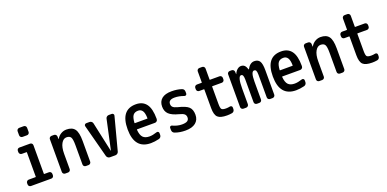

<svg xmlns="http://www.w3.org/2000/svg" viewBox="-7 -1617 5013 2485"><g transform="rotate(-20 2500.0 -375.0)"><path d="M123 0Q108.4 0 98.1 -9.8Q87.9 -19.5 87.9 -35.2V-51.8Q87.9 -66.4 98.1 -77.1Q108.4 -87.9 123 -87.9H216.8Q221.7 -87.9 221.7 -91.8V-427.7Q221.7 -431.6 216.8 -431.6H153.3Q138.7 -431.6 128.4 -442.4Q118.2 -453.1 118.2 -467.8V-485.4Q118.2 -500 127.9 -509.8Q137.7 -519.5 153.3 -519.5H297.9Q312.5 -519.5 322.8 -509.8Q333 -500 333 -485.4V-91.8Q333 -87.9 337.9 -87.9H402.3Q417 -87.9 426.8 -77.6Q436.5 -67.4 436.5 -51.8V-35.2Q436.5 -20.5 426.8 -10.3Q417 0 402.3 0ZM237.3 -759.8H297.9Q312.5 -759.8 322.8 -750Q333 -740.2 333 -724.6V-669.9Q333 -655.3 323.2 -645Q313.5 -634.8 297.9 -634.8H237.3Q222.7 -634.8 212.4 -645Q202.1 -655.3 202.1 -669.9V-724.6Q202.1 -739.3 212.4 -749.5Q222.7 -759.8 237.3 -759.8Z M594.7 0Q580.1 0 569.8 -9.8Q559.6 -19.5 559.6 -35.2V-485.4Q559.6 -500 569.8 -509.8Q580.1 -519.5 594.7 -519.5H627.9Q642.6 -519.5 652.8 -509.8Q663.1 -500 664.1 -485.4L665 -449.2Q665 -448.2 666 -448.2Q668 -448.2 668 -449.2Q689.5 -487.3 725.1 -508.8Q760.7 -530.3 801.8 -530.3Q880.9 -530.3 915.5 -483.4Q950.2 -436.5 950.2 -320.3V-35.2Q950.2 -20.5 939.9 -10.3Q929.7 0 915 0H878.9Q864.3 0 854 -9.8Q843.8 -19.5 843.8 -35.2V-300.8Q843.8 -382.8 827.6 -409.2Q811.5 -435.5 767.6 -435.5Q725.6 -435.5 696.8 -385.7Q668 -335.9 668 -244.1V-35.2Q668 -20.5 658.2 -10.3Q648.4 0 632.8 0Z M1166 -34.2 1046.9 -486.3Q1043 -499 1051.3 -509.3Q1059.6 -519.5 1073.2 -519.5H1117.2Q1132.8 -519.5 1145 -509.8Q1157.2 -500 1160.2 -485.4L1249 -76.2Q1249 -75.2 1250 -75.2Q1251 -75.2 1251 -76.2L1339.8 -485.4Q1342.8 -500 1355 -509.8Q1367.2 -519.5 1382.8 -519.5H1422.9Q1436.5 -519.5 1444.8 -509.3Q1453.1 -499 1449.2 -486.3L1330.1 -34.2Q1326.2 -19.5 1313.5 -9.8Q1300.8 0 1285.2 0H1210.9Q1195.3 0 1182.6 -9.8Q1169.9 -19.5 1166 -34.2Z M1757.8 -442.4Q1710.9 -442.4 1688 -413.6Q1665 -384.8 1660.2 -309.6Q1660.2 -304.7 1665 -304.7H1835Q1838.9 -304.7 1838.9 -309.6Q1837.9 -379.9 1817.4 -411.1Q1796.9 -442.4 1757.8 -442.4ZM1772.5 9.8Q1548.8 9.8 1548.3 -260.3Q1547.9 -530.3 1757.8 -530.3Q1851.6 -530.3 1899.9 -465.8Q1948.2 -401.4 1948.2 -261.7Q1948.2 -260.7 1947.8 -258.3Q1947.3 -255.9 1947.3 -254.9Q1947.3 -240.2 1936 -230Q1924.8 -219.7 1910.2 -219.7H1665Q1660.2 -219.7 1660.2 -214.8Q1666 -139.6 1695.8 -108.9Q1725.6 -78.1 1785.2 -78.1Q1829.1 -78.1 1887.7 -97.7Q1899.4 -101.6 1909.7 -94.7Q1919.9 -87.9 1919.9 -75.2V-49.8Q1919.9 -34.2 1910.6 -21.5Q1901.4 -8.8 1884.8 -4.9Q1824.2 9.8 1772.5 9.8Z M2242.2 -217.8Q2147.5 -242.2 2107.9 -280.8Q2068.4 -319.3 2068.4 -384.8Q2068.4 -454.1 2114.3 -492.2Q2160.2 -530.3 2250 -530.3Q2327.1 -530.3 2387.7 -509.8Q2419.9 -499 2419.9 -461.9V-438.5Q2419.9 -425.8 2409.7 -418.5Q2399.4 -411.1 2386.7 -416Q2319.3 -440.4 2259.8 -440.4Q2175.8 -440.4 2175.8 -381.8Q2175.8 -353.5 2193.4 -337.4Q2210.9 -321.3 2254.9 -309.6Q2362.3 -284.2 2400.4 -248Q2438.5 -211.9 2438.5 -139.6Q2438.5 -68.4 2389.2 -29.3Q2339.8 9.8 2250 9.8Q2169.9 9.8 2106.4 -13.7Q2072.3 -25.4 2072.3 -63.5V-91.8Q2072.3 -103.5 2082.5 -109.9Q2092.8 -116.2 2103.5 -111.3Q2169.9 -80.1 2232.4 -80.1Q2284.2 -80.1 2307.1 -95.2Q2330.1 -110.4 2330.1 -141.6Q2330.1 -170.9 2311.5 -188Q2293 -205.1 2242.2 -217.8Z M2589.8 -411.1Q2575.2 -411.1 2564.9 -420.9Q2554.7 -430.7 2554.7 -446.3V-464.8Q2554.7 -479.5 2564.9 -489.7Q2575.2 -500 2589.8 -500H2653.3Q2658.2 -500 2658.2 -504.9V-655.3Q2658.2 -669.9 2668 -680.2Q2677.7 -690.4 2693.4 -690.4H2730.5Q2745.1 -690.4 2755.4 -680.2Q2765.6 -669.9 2765.6 -655.3V-504.9Q2765.6 -500 2769.5 -500H2900.4Q2915 -500 2924.8 -490.2Q2934.6 -480.5 2934.6 -464.8V-446.3Q2934.6 -431.6 2924.8 -421.4Q2915 -411.1 2900.4 -411.1H2769.5Q2765.6 -411.1 2765.6 -406.2V-169.9Q2765.6 -111.3 2778.8 -95.7Q2792 -80.1 2839.8 -80.1Q2865.2 -80.1 2891.6 -85.9Q2904.3 -88.9 2914.6 -82Q2924.8 -75.2 2924.8 -61.5V-40Q2924.8 -24.4 2915.5 -11.7Q2906.2 1 2889.6 3.9Q2856.4 9.8 2820.3 9.8Q2729.5 9.8 2693.8 -23.9Q2658.2 -57.6 2658.2 -150.4V-406.2Q2658.2 -411.1 2653.3 -411.1Z M3049.8 0Q3035.2 0 3024.9 -9.8Q3014.6 -19.5 3014.6 -35.2V-485.4Q3014.6 -500 3024.9 -509.8Q3035.2 -519.5 3049.8 -519.5H3075.2Q3089.8 -519.5 3100.1 -509.8Q3110.4 -500 3111.3 -485.4L3112.3 -454.1Q3112.3 -452.1 3113.3 -452.1Q3115.2 -452.1 3115.2 -454.1Q3130.9 -490.2 3155.3 -510.3Q3179.7 -530.3 3206.1 -530.3Q3235.4 -530.3 3253.9 -513.2Q3272.5 -496.1 3286.1 -454.1Q3286.1 -452.1 3288.1 -452.1Q3289.1 -452.1 3289.1 -454.1Q3329.1 -530.3 3389.6 -530.3Q3440.4 -530.3 3462.9 -495.6Q3485.4 -460.9 3485.4 -370.1V-35.2Q3485.4 -20.5 3475.1 -10.3Q3464.8 0 3450.2 0H3417Q3402.3 0 3392.1 -9.8Q3381.8 -19.5 3381.8 -35.2V-349.6Q3380.9 -389.6 3373 -403.8Q3365.2 -418 3345.7 -418Q3302.7 -418 3302.7 -280.3V-35.2Q3302.7 -20.5 3293 -10.3Q3283.2 0 3267.6 0H3235.4Q3220.7 0 3210.4 -9.8Q3200.2 -19.5 3200.2 -35.2V-349.6Q3199.2 -388.7 3191.4 -403.3Q3183.6 -418 3167 -418Q3122.1 -418 3122.1 -250V-35.2Q3122.1 -20.5 3111.3 -10.3Q3100.6 0 3085.9 0Z M3757.8 -442.4Q3710.9 -442.4 3688 -413.6Q3665 -384.8 3660.2 -309.6Q3660.2 -304.7 3665 -304.7H3835Q3838.9 -304.7 3838.9 -309.6Q3837.9 -379.9 3817.4 -411.1Q3796.9 -442.4 3757.8 -442.4ZM3772.5 9.8Q3548.8 9.8 3548.3 -260.3Q3547.9 -530.3 3757.8 -530.3Q3851.6 -530.3 3899.9 -465.8Q3948.2 -401.4 3948.2 -261.7Q3948.2 -260.7 3947.8 -258.3Q3947.3 -255.9 3947.3 -254.9Q3947.3 -240.2 3936 -230Q3924.8 -219.7 3910.2 -219.7H3665Q3660.2 -219.7 3660.2 -214.8Q3666 -139.6 3695.8 -108.9Q3725.6 -78.1 3785.2 -78.1Q3829.1 -78.1 3887.7 -97.7Q3899.4 -101.6 3909.7 -94.7Q3919.9 -87.9 3919.9 -75.2V-49.8Q3919.9 -34.2 3910.6 -21.5Q3901.4 -8.8 3884.8 -4.9Q3824.2 9.8 3772.5 9.8Z M4094.7 0Q4080.1 0 4069.8 -9.8Q4059.6 -19.5 4059.6 -35.2V-485.4Q4059.6 -500 4069.8 -509.8Q4080.1 -519.5 4094.7 -519.5H4127.9Q4142.6 -519.5 4152.8 -509.8Q4163.1 -500 4164.1 -485.4L4165 -449.2Q4165 -448.2 4166 -448.2Q4168 -448.2 4168 -449.2Q4189.5 -487.3 4225.1 -508.8Q4260.7 -530.3 4301.8 -530.3Q4380.9 -530.3 4415.5 -483.4Q4450.2 -436.5 4450.2 -320.3V-35.2Q4450.2 -20.5 4439.9 -10.3Q4429.7 0 4415 0H4378.9Q4364.3 0 4354 -9.8Q4343.8 -19.5 4343.8 -35.2V-300.8Q4343.8 -382.8 4327.6 -409.2Q4311.5 -435.5 4267.6 -435.5Q4225.6 -435.5 4196.8 -385.7Q4168 -335.9 4168 -244.1V-35.2Q4168 -20.5 4158.2 -10.3Q4148.4 0 4132.8 0Z M4589.8 -411.1Q4575.2 -411.1 4564.9 -420.9Q4554.7 -430.7 4554.7 -446.3V-464.8Q4554.7 -479.5 4564.9 -489.7Q4575.2 -500 4589.8 -500H4653.3Q4658.2 -500 4658.2 -504.9V-655.3Q4658.2 -669.9 4668 -680.2Q4677.7 -690.4 4693.4 -690.4H4730.5Q4745.1 -690.4 4755.4 -680.2Q4765.6 -669.9 4765.6 -655.3V-504.9Q4765.6 -500 4769.5 -500H4900.4Q4915 -500 4924.8 -490.2Q4934.6 -480.5 4934.6 -464.8V-446.3Q4934.6 -431.6 4924.8 -421.4Q4915 -411.1 4900.4 -411.1H4769.5Q4765.6 -411.1 4765.6 -406.2V-169.9Q4765.6 -111.3 4778.8 -95.7Q4792 -80.1 4839.8 -80.1Q4865.2 -80.1 4891.6 -85.9Q4904.3 -88.9 4914.6 -82Q4924.8 -75.2 4924.8 -61.5V-40Q4924.8 -24.4 4915.5 -11.7Q4906.2 1 4889.6 3.9Q4856.4 9.8 4820.3 9.8Q4729.5 9.8 4693.8 -23.9Q4658.2 -57.6 4658.2 -150.4V-406.2Q4658.2 -411.1 4653.3 -411.1Z"/></g></svg>

Font: Rounded-L Mgen+ 1m medium
Style: Regular
Weight: 500
Designer: [Source Han Sans]
Ryoko NISHIZUKA  (kana & ideographs); Paul D. Hunt (Latin, Greek & Cyrillic); Wenlong ZHANG  (bopomofo
Version: Version 1.059.20150602